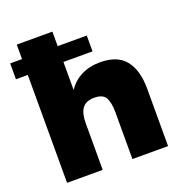

<svg xmlns="http://www.w3.org/2000/svg" viewBox="-141 -901 961 1020"><g transform="rotate(-20 339.5 -391.0)"><path d="M65 0V-610H-2V-699.5H65V-781.5H266.5V-699.5H431V-610H266.5V-451.5Q295 -495 341.5 -518.5Q388 -542 448 -542Q546.5 -542 591.2 -485Q636 -428 636 -325.5V0H434.5V-266Q434.5 -316.5 419.5 -346Q404.5 -375.5 355 -375.5Q306.5 -375.5 286.5 -346.8Q266.5 -318 266.5 -266V0Z"/></g></svg>

Font: Epilogue Black
Style: Regular
Weight: 900
Designer: Tyler Finck
Foundry: Etcetera Type Co
Version: Version 2.111; ttfautohint (v1.8.3)